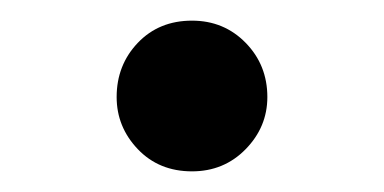

<svg xmlns="http://www.w3.org/2000/svg" viewBox="-20 -457 372 186"><path d="M166 -291Q134 -291 113.5 -312.5Q93 -334 93 -363Q93 -394 113.5 -415.5Q134 -437 166 -437Q197 -437 218 -415.5Q239 -394 239 -363Q239 -334 218 -312.5Q197 -291 166 -291Z"/></svg>

Font: Noto Serif SC ExtraLight SemiBold
Style: Regular
Weight: 600
Version: Version 2.002-H1;hotconv 1.1.0;makeotfexe 2.6.0